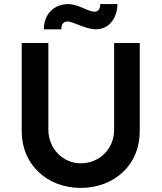

<svg xmlns="http://www.w3.org/2000/svg" viewBox="-20 -911 789 937"><path d="M374 6C541 6 662 -110 662 -269V-701H537V-278C537 -185 466 -114 374 -114C288 -114 216 -185 216 -278V-701H86V-269C86 -110 208 6 374 6ZM194 -768H279C279 -793 290 -806 309 -806C322 -806 337 -800 360 -791C390 -779 420 -768 449 -768C513 -768 553 -825 553 -891H469C470 -869 460 -854 441 -854C429 -854 412 -860 392 -869C364 -881 339 -891 312 -891C248 -891 194 -846 194 -768Z"/></svg>

Font: Easer Grotesk Medium
Style: Regular
Weight: 500
Designer: Boardeaser, Bonnie Shaver-Troup, Thomas Jockin
Foundry: Lexend
Version: Version 1.001;Glyphs 3.1.2 (3151)